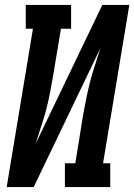

<svg xmlns="http://www.w3.org/2000/svg" viewBox="-20 -755 542 775"><path d="M7 0 113 -639H84V-735H267V-639H226L193 -441Q187 -407 180.5 -373.5Q174 -340 165 -307Q156 -274 145 -241Q134 -208 124 -175L393 -735H502L396 -96H425V0H242V-96H284L316 -294Q322 -328 329 -361.5Q336 -395 344.5 -428Q353 -461 364 -494Q375 -527 385 -560L116 0Z"/></svg>

Font: Iosevka Curly Slab Oblique
Style: Bold
Weight: 700
Italic angle: -9°
Monospace: yes
Designer: Belleve Invis
Foundry: Belleve Invis
Version: Version 11.1.0; ttfautohint (v1.8.3)